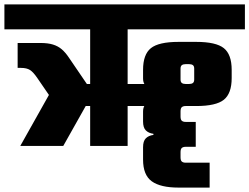

<svg xmlns="http://www.w3.org/2000/svg" viewBox="-40 -662 1131 871"><path d="M539 -552V0H369V-552ZM-20 -642H1071V-529H-20ZM144 -467Q177 -467 200 -460Q223 -453 240 -438.5Q257 -424 273 -400L382 -240L247 0H52L211 -283L189 -221L130 -307Q111 -335 96 -344.5Q81 -354 55 -354H40V-467ZM841 -351Q841 -362 835 -366.5Q829 -371 818 -371H802Q791 -371 785 -366.5Q779 -362 779 -351V-301Q779 -290 785 -285.5Q791 -281 802 -281H818Q829 -281 835 -285.5Q841 -290 841 -301ZM850 -472Q940 -472 975.5 -443.5Q1011 -415 1011 -345V-308Q1011 -238 975.5 -209.5Q940 -181 850 -181H802Q791 -181 785 -176Q779 -171 779 -157V-133Q779 -119 785 -114Q791 -109 802 -109H848V4H802Q791 4 785 9Q779 14 779 28V52Q779 66 785 71Q791 76 802 76H911V189H770Q688 189 648.5 160.5Q609 132 609 62V6Q609 -22 621.5 -34.5Q634 -47 656 -50V-55Q634 -58 621.5 -70.5Q609 -83 609 -111V-156Q609 -191 639.5 -200Q670 -209 719 -209V-181H266V-281H719V-253Q670 -253 639.5 -262.5Q609 -272 609 -306V-345Q609 -415 644.5 -443.5Q680 -472 770 -472Z"/></svg>

Font: Teko Light
Style: Bold
Weight: 700
Version: Version 2.000;gftools[0.9.28.dev9+g7d2139d.d20230707]